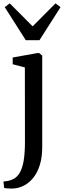

<svg xmlns="http://www.w3.org/2000/svg" viewBox="-43 -850 370 1112"><path d="M30.5 242Q22.5 242 12 241.8Q1.5 241.5 -7.2 240.5Q-16 239.5 -19 238.5L-23 201Q-15.5 201 0.5 198.2Q16.5 195.5 32 188Q57 176 72.2 149Q87.5 122 94.5 78.2Q101.5 34.5 101.5 -27.5L101 -459.5L30.5 -478V-517L173 -542.5H184L201.5 -528V2Q201.5 59.5 188.2 103.5Q175 147.5 151.2 177.8Q127.5 208 96.8 224.2Q66 240.5 30.5 242ZM106.5 -617 -15.5 -808.5 13.5 -830.5 146 -697.5 278.5 -830.5 307.5 -808.5 185.5 -617Z"/></svg>

Font: Merriweather 72pt
Style: Regular
Weight: 400
Version: Version 2.100